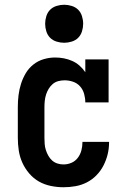

<svg xmlns="http://www.w3.org/2000/svg" viewBox="-20 -780 540 808"><path d="M247 8Q221 8 194 2.5Q167 -3 144 -16Q121 -29 103 -50Q85 -71 74 -95.5Q63 -120 59 -146.5Q55 -173 55 -200V-330Q55 -355 58 -379.5Q61 -404 68.5 -427.5Q76 -451 88.5 -472Q101 -493 120.5 -508.5Q140 -524 164 -531Q188 -538 212 -538Q231 -538 249 -534.5Q267 -531 284 -523.5Q301 -516 315 -503.5Q329 -491 339 -476V-530H437V-349H339Q339 -367 334 -385Q329 -403 317 -416.5Q305 -430 287.5 -436Q270 -442 252 -442Q238 -442 225 -438.5Q212 -435 202 -426.5Q192 -418 185 -406.5Q178 -395 174 -382.5Q170 -370 168.5 -356.5Q167 -343 167 -330V-200Q167 -187 168 -174Q169 -161 173 -148.5Q177 -136 183.5 -124.5Q190 -113 199.5 -104.5Q209 -96 221.5 -92Q234 -88 247 -88Q265 -88 281 -95Q297 -102 307.5 -116Q318 -130 322.5 -147Q327 -164 327 -182Q327 -182 327 -182Q327 -182 327 -183H439Q439 -182 439 -181.5Q439 -181 439 -181Q439 -155 433 -130.5Q427 -106 415.5 -83.5Q404 -61 386 -42.5Q368 -24 345.5 -12.5Q323 -1 298 3.5Q273 8 247 8ZM250 -600Q234 -600 218 -605Q202 -610 191 -621Q180 -632 175 -648Q170 -664 170 -680Q170 -696 175 -712Q180 -728 191 -739Q202 -750 218 -755Q234 -760 250 -760Q266 -760 282 -755Q298 -750 309 -739Q320 -728 325 -712Q330 -696 330 -680Q330 -664 325 -648Q320 -632 309 -621Q298 -610 282 -605Q266 -600 250 -600Z"/></svg>

Font: Iosevka Slab
Style: Bold
Weight: 700
Monospace: yes
Designer: Belleve Invis
Foundry: Belleve Invis
Version: Version 11.1.1; ttfautohint (v1.8.3)